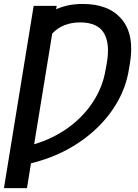

<svg xmlns="http://www.w3.org/2000/svg" viewBox="-49 -757 706 981"><path d="M240.7 -727.1 237.8 -709.5Q266.1 -722.7 299.8 -729.7Q333.5 -736.8 374.5 -736.8Q507.8 -736.8 573.5 -658Q639.2 -579.1 614.7 -432.1L609.4 -401.4Q595.7 -315.9 553 -239.7Q510.3 -163.6 443.8 -100.3Q377.4 -37.1 292.5 8.3Q207.5 53.7 109.4 77.1L88.9 204.1H-28.8L123 -727.1ZM125.5 -20Q221.2 -48.3 298.1 -103.5Q375 -158.7 425.3 -234.9Q475.6 -311 490.7 -401.4L496.6 -434.1Q514.2 -534.2 481.9 -588.1Q449.7 -642.1 360.8 -642.6Q270.5 -642.1 217.8 -585.4Z"/></svg>

Font: Inter Display Medium
Style: Italic
Weight: 500
Italic angle: -9.39999°
Designer: Rasmus Andersson
Foundry: rsms
Version: Version 4.000;git-a52131595